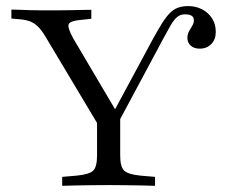

<svg xmlns="http://www.w3.org/2000/svg" viewBox="-20 -602 749 622"><path d="M320.2 -160.5 127.4 -483.1Q114.5 -504.8 102.8 -516.1Q91.1 -527.4 77.4 -532.7Q63.7 -537.9 44.4 -539.5L16.9 -541.9V-571Q30.6 -571 46.4 -570.2Q62.1 -569.4 79 -569Q96 -568.5 112.1 -568.5H116.1H121Q142.7 -568.5 164.9 -568.5Q187.1 -568.5 207.7 -569Q228.2 -569.4 245.6 -569.8Q262.9 -570.2 275.8 -570.2V-541.1L245.2 -537.9Q206.5 -534.7 202.4 -523.4Q198.4 -512.1 216.9 -478.2L362.1 -232.3L338.7 -221.8L475 -475Q492.7 -507.3 506 -528.2Q519.4 -549.2 531.5 -560.9Q543.5 -572.6 557.7 -577.4Q571.8 -582.3 589.5 -582.3Q614.5 -582.3 634.7 -571.8Q654.8 -561.3 666.9 -542.7Q679 -524.2 679 -498.4Q679 -474.2 664.5 -459.3Q650 -444.4 626.6 -444.4Q608.9 -444.4 598 -454Q587.1 -463.7 587.1 -479Q587.1 -491.1 592.3 -500.4Q597.6 -509.7 602.8 -518.5Q608.1 -527.4 608.1 -536.3Q608.1 -546.8 600.4 -551.2Q592.7 -555.6 579.8 -555.6Q569.4 -555.6 561.3 -551.6Q553.2 -547.6 546 -539.1Q538.7 -530.6 530.2 -515.3Q521.8 -500 509.7 -478.2L339.5 -160.5ZM328.2 -2.4Q300.8 -2.4 273.8 -2Q246.8 -1.6 223 -1.2Q199.2 -0.8 181.5 0V-29L229 -33.1Q270.2 -37.1 282.3 -49.6Q294.4 -62.1 294.4 -98.4V-250.8L339.5 -191.9L369.4 -240.3V-98.4Q369.4 -62.1 381.9 -49.6Q394.4 -37.1 434.7 -33.1L482.3 -29V0Q465.3 -0.8 441.1 -1.2Q416.9 -1.6 389.9 -2Q362.9 -2.4 336.3 -2.4H332.3Z"/></svg>

Font: Playfair 5pt SemiExpanded Light Light
Style: Regular
Weight: 300
Version: Version 2.203